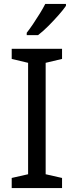

<svg xmlns="http://www.w3.org/2000/svg" viewBox="-20 -964 379 984"><path d="M298 0H40V-52L124 -71V-642L40 -662V-714H298V-662L214 -642V-71L298 -52ZM318 -934Q306 -916 281 -887.5Q256 -859 227.5 -830.5Q199 -802 175 -784H117V-796Q132 -815 149.5 -841Q167 -867 184 -894.5Q201 -922 212 -944H318Z"/></svg>

Font: Noto Sans Lepcha
Style: Regular
Weight: 400
Designer: Monotype Design Team
Foundry: Monotype Imaging Inc.
Version: Version 2.006; ttfautohint (v1.8.4.7-5d5b)